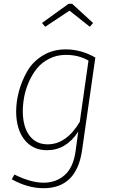

<svg xmlns="http://www.w3.org/2000/svg" viewBox="-20 -791 599 1011"><path d="M218 -650 201 -670 341 -771H360L470 -670L453 -650L346 -735ZM326 -531Q407 -531 482 -488L412 1Q383 200 209 200Q126 200 42 153L56 128Q142 171 210 171Q275 171 320.5 131Q366 91 378 5L392 -98Q328 0 228 0Q153 0 109.5 -54.5Q66 -109 65 -202Q65 -255 79.5 -309.5Q94 -364 123 -415Q152 -466 205 -498.5Q258 -531 326 -531ZM327 -502Q279 -502 239.5 -482Q200 -462 174.5 -430.5Q149 -399 131.5 -358.5Q114 -318 107 -279Q100 -240 100 -203Q101 -122 135.5 -76.5Q170 -31 231 -31Q329 -31 400 -149L446 -472Q394 -502 327 -502Z"/></svg>

Font: Fira Sans UltraLight
Style: Italic
Weight: 200
Italic angle: -8°
Designer: Carrois Corporate & Edenspiekermann AG
Foundry: Carrois Corporate GbR & Edenspiekermann AG
Version: Version 4.203;PS 004.203;hotconv 1.0.88;makeotf.lib2.5.64775